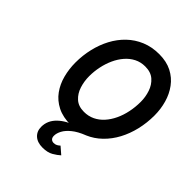

<svg xmlns="http://www.w3.org/2000/svg" viewBox="-262 -851 1233 1233"><g transform="rotate(45 354.5 -234.5)"><path d="M372.2 12Q300.6 12 250.2 -13.4Q199.9 -38.9 168.8 -82Q137.6 -125.2 123.3 -180.1Q109 -234.9 109 -293.4Q109 -358 123.4 -419.4Q137.8 -480.9 165.9 -534Q194.1 -587 235.6 -626.9Q277.2 -666.8 331.4 -689.4Q385.6 -712 451.8 -712Q518.5 -712 567.1 -687Q615.8 -661.9 647.1 -619.1Q678.5 -576.4 693.6 -522.8Q708.8 -469.1 708.8 -411.6Q708.8 -344.5 694 -281.9Q679.2 -219.3 650.8 -166Q622.3 -112.7 581.1 -72.7Q540 -32.6 487.5 -10.3Q435 12 372.2 12ZM371.6 -107.6Q411.4 -107.6 444.6 -123.5Q477.8 -139.4 503.6 -168.1Q529.5 -196.8 547.6 -235.2Q565.7 -273.6 575 -318.4Q584.4 -363.2 584.4 -411.6Q584.4 -455.3 570.5 -496.9Q556.7 -538.4 526 -565.4Q495.3 -592.4 444.4 -592.4Q403.8 -592.4 370.6 -575.5Q337.4 -558.6 311.8 -528.9Q286.1 -499.2 268.7 -461Q251.3 -422.9 242.4 -379.8Q233.4 -336.7 233.4 -293.4Q233.4 -247.6 246.9 -205.1Q260.5 -162.5 290.8 -135.1Q321 -107.6 371.6 -107.6ZM345.6 243Q298.8 243 272.1 218.7Q245.4 194.4 245.4 154Q245.4 97.5 288.6 55.2Q331.9 13 405.4 -10H486.2Q434.4 10.5 403 36Q371.7 61.5 357.8 87.7Q343.8 113.9 343.8 136.6Q343.8 154.5 352.8 162.9Q361.7 171.4 375.4 171.4Q389.5 171.4 400.4 165.4Q411.3 159.3 418.8 151.8L466.2 192.8Q448.5 209.3 419.7 226.2Q390.9 243 345.6 243Z"/></g></svg>

Font: Overpass
Style: Italic
Weight: 400
Italic angle: -10°
Designer: Delve Withrington, Dave Bailey, Thomas Jockin
Foundry: Delve Fonts LLC
Version: Version 4.000